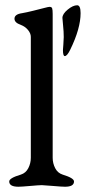

<svg xmlns="http://www.w3.org/2000/svg" viewBox="-20 -707 326 729"><path d="M217 -639Q217 -654 237 -670.5Q257 -687 273 -687Q286 -687 286 -657Q286 -599 247 -519Q235 -494 226 -494Q219 -494 219 -517Q219 -518 220.5 -537.5Q222 -557 222 -566Q222 -587 219.5 -610.5Q217 -634 217 -639ZM97 -567Q97 -580 86.5 -593Q76 -606 58 -613Q35 -621 35 -636Q35 -653 64 -657Q81 -660 105.5 -666Q130 -672 147 -676.5Q164 -681 168 -681Q176 -681 178 -675.5Q180 -670 180 -654V-108Q180 -87 189.5 -68.5Q199 -50 218 -44Q261 -31 261 -18Q261 2 227 2Q215 2 180.5 -1Q146 -4 139 -4Q129 -4 95 -1Q61 2 50 2Q15 2 15 -18Q15 -31 59 -44Q78 -50 87.5 -68.5Q97 -87 97 -108Z"/></svg>

Font: EB Garamond 08
Style: Regular
Weight: 400
Version: Version 0.016 ; ttfautohint (v1.5)